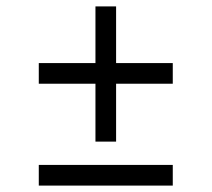

<svg xmlns="http://www.w3.org/2000/svg" viewBox="-20 -579 660 599"><path d="M101 -382.2H277.8V-559H342.2V-382.2H519V-317.8H342.2V-137.2H277.8V-317.8H101ZM101 -64.5H519V0H101Z"/></svg>

Font: Space Grotesk Variable
Style: Regular
Weight: 400
Designer: Florian Karsten (Space Grotesk), Colophon Foundry (Space Mono)
Foundry: Florian Karsten
Version: Version 1.106